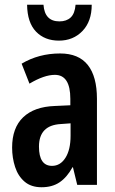

<svg xmlns="http://www.w3.org/2000/svg" viewBox="-20 -778 486 808"><path d="M233 -553Q311 -553 349.5 -504.5Q388 -456 388 -362V0H305L287 -74H285Q262 -32 231 -11Q200 10 155 10Q111 10 83.5 -13.5Q56 -37 43.5 -75.5Q31 -114 31 -157Q31 -240 77.5 -284.5Q124 -329 211 -332L276 -335V-362Q276 -463 211 -463Q166 -463 104 -426L71 -510Q143 -553 233 -553ZM236 -256Q144 -251 144 -161Q144 -80 199 -80Q234 -80 255.5 -114Q277 -148 277 -207V-259ZM366 -758Q366 -688 327 -647.5Q288 -607 228 -607Q168 -607 131.5 -645Q95 -683 94 -758H163Q168 -688 230 -688Q260 -688 277.5 -704.5Q295 -721 298 -758Z"/></svg>

Font: Noto Sans Lao ExtraCondensed SemiBold
Style: Regular
Weight: 600
Width: 2
Designer: Monotype Design Team
Foundry: Monotype Imaging Inc.
Version: Version 2.003; ttfautohint (v1.8.4.7-5d5b)